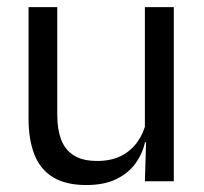

<svg xmlns="http://www.w3.org/2000/svg" viewBox="-20 -508 573 538"><path d="M140.5 -488V-184.5Q140.5 -146 151.2 -117.2Q162 -88.5 186.5 -72.8Q211 -57 252.5 -57Q291.5 -57 319.5 -71.2Q347.5 -85.5 365.2 -110.5Q383 -135.5 389.5 -167L404 -109.5H386.5Q379 -76.5 359 -49.2Q339 -22 305.2 -5.8Q271.5 10.5 222 10.5Q164.5 10.5 128.8 -11.2Q93 -33 76.5 -74.8Q60 -116.5 60 -175.5V-488ZM467 -488V0H386L389.5 -117L386 -122V-488Z"/></svg>

Font: Anek Gujarati Medium
Style: Regular
Weight: 400
Version: Version 1.003